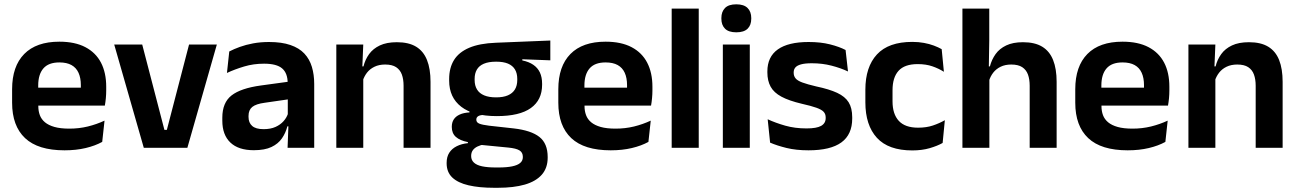

<svg xmlns="http://www.w3.org/2000/svg" viewBox="-20 -702 6164 912"><path d="M286.5 12Q160.5 12 99 -46Q37.5 -104 37.5 -214V-278Q37.5 -387 95 -445.5Q152.5 -504 262 -504Q336 -504 385.5 -478Q435 -452 459.8 -404.2Q484.5 -356.5 484.5 -290V-272.5Q484.5 -254.5 482.8 -235.8Q481 -217 478 -200.5H362Q363.5 -228 363.8 -252.8Q364 -277.5 364 -297.5Q364 -332 353 -356.2Q342 -380.5 319.5 -393Q297 -405.5 262 -405.5Q210.5 -405.5 186 -377Q161.5 -348.5 161.5 -296V-250.5L162 -236V-197.5Q162 -174.5 169.2 -155Q176.5 -135.5 193.5 -121.2Q210.5 -107 238.8 -99Q267 -91 309.5 -91Q355.5 -91 397.2 -101.2Q439 -111.5 476.5 -129L465.5 -28Q432 -9.5 386.8 1.2Q341.5 12 286.5 12ZM105.5 -200.5V-285.5H452V-200.5Z M772.5 -85 878 -490.5H1010L870 0H663L522.5 -490.5H655.5L761 -85Z M1346 0 1350.5 -120 1347 -131V-284.5L1346.5 -306.5Q1346.5 -354.5 1320.2 -377Q1294 -399.5 1234.5 -399.5Q1184 -399.5 1139.8 -386.2Q1095.5 -373 1058 -355.5L1069 -457.5Q1091 -469 1119.2 -479.2Q1147.5 -489.5 1182.5 -496Q1217.5 -502.5 1258 -502.5Q1318 -502.5 1359.5 -488.2Q1401 -474 1425.8 -447.5Q1450.5 -421 1461.5 -384.2Q1472.5 -347.5 1472.5 -303V0ZM1185.5 11.5Q1112.5 11.5 1074.2 -25Q1036 -61.5 1036 -129V-143Q1036 -214.5 1080 -248.8Q1124 -283 1219.5 -296L1358.5 -315L1366 -232.5L1238 -214Q1196 -208.5 1178.2 -194Q1160.5 -179.5 1160.5 -151.5V-146.5Q1160.5 -119 1177.8 -103.8Q1195 -88.5 1232 -88.5Q1265 -88.5 1288.5 -99Q1312 -109.5 1327.2 -126.8Q1342.5 -144 1349 -165.5L1367 -102H1345Q1337 -70.5 1319.2 -44.8Q1301.5 -19 1269.5 -3.8Q1237.5 11.5 1185.5 11.5Z M1897 0V-294.5Q1897 -325.5 1888.8 -348Q1880.5 -370.5 1861.5 -383Q1842.5 -395.5 1809.5 -395.5Q1780.5 -395.5 1758.8 -385Q1737 -374.5 1723.2 -356.8Q1709.5 -339 1702.5 -316.5L1682.5 -386.5H1706.5Q1714.5 -419 1733.2 -445Q1752 -471 1784.2 -486.2Q1816.5 -501.5 1865 -501.5Q1921.5 -501.5 1956.5 -480.2Q1991.5 -459 2008.2 -417Q2025 -375 2025 -313V0ZM1577.5 0V-490.5H1705.5L1700.5 -371L1705.5 -360.5V0Z M2340 -150.5Q2228.5 -150.5 2171 -194.8Q2113.5 -239 2113.5 -319V-326.5Q2113.5 -379.5 2136.5 -416.8Q2159.5 -454 2208.5 -475Q2257.5 -496 2335.5 -499L2594 -509.5V-415.5L2461 -420.5V-415Q2492.5 -408.5 2513.2 -394.2Q2534 -380 2544.5 -357.8Q2555 -335.5 2555 -304V-299.5Q2555 -227 2501.5 -188.8Q2448 -150.5 2340 -150.5ZM2334 93.5H2348Q2387 93.5 2412.5 88.2Q2438 83 2450.8 72.2Q2463.5 61.5 2463.5 44.5V43Q2463.5 22 2447.2 12.2Q2431 2.5 2395 -1L2251.5 -15L2281 -16.5Q2262.5 -13 2248.2 -6.2Q2234 0.5 2226 11.5Q2218 22.5 2218 38.5V39.5Q2218 58 2231 70.2Q2244 82.5 2270 88Q2296 93.5 2334 93.5ZM2327 190Q2256 190 2205.5 178.2Q2155 166.5 2128.2 141Q2101.5 115.5 2101.5 73.5V71.5Q2101.5 43 2114 23.5Q2126.5 4 2149.5 -7.5Q2172.5 -19 2202.5 -22V-27Q2164.5 -34.5 2145.2 -51.8Q2126 -69 2126 -99V-99.5Q2126 -120.5 2135.5 -135Q2145 -149.5 2163.8 -158Q2182.5 -166.5 2210 -168V-182.5L2318.5 -155.5L2283.5 -156.5Q2260.5 -156 2251.5 -150.2Q2242.5 -144.5 2242.5 -134V-133.5Q2242.5 -120.5 2256.5 -114.8Q2270.5 -109 2303 -105L2420.5 -92Q2503 -82.5 2542.2 -51.5Q2581.5 -20.5 2581.5 44V46.5Q2581.5 96 2553.5 127.8Q2525.5 159.5 2472.8 174.8Q2420 190 2345 190ZM2336.5 -239.5Q2370 -239.5 2392.2 -249Q2414.5 -258.5 2425.8 -277Q2437 -295.5 2437 -322V-327.5Q2437 -354 2426 -372.2Q2415 -390.5 2393 -399.8Q2371 -409 2337.5 -409H2336Q2300.5 -409 2278 -399.2Q2255.5 -389.5 2245 -371.2Q2234.5 -353 2234.5 -327.5V-322Q2234.5 -295.5 2245.8 -277Q2257 -258.5 2279.8 -249Q2302.5 -239.5 2336.5 -239.5Z M2881 12Q2755 12 2693.5 -46Q2632 -104 2632 -214V-278Q2632 -387 2689.5 -445.5Q2747 -504 2856.5 -504Q2930.5 -504 2980 -478Q3029.5 -452 3054.2 -404.2Q3079 -356.5 3079 -290V-272.5Q3079 -254.5 3077.2 -235.8Q3075.5 -217 3072.5 -200.5H2956.5Q2958 -228 2958.2 -252.8Q2958.5 -277.5 2958.5 -297.5Q2958.5 -332 2947.5 -356.2Q2936.5 -380.5 2914 -393Q2891.5 -405.5 2856.5 -405.5Q2805 -405.5 2780.5 -377Q2756 -348.5 2756 -296V-250.5L2756.5 -236V-197.5Q2756.5 -174.5 2763.8 -155Q2771 -135.5 2788 -121.2Q2805 -107 2833.2 -99Q2861.5 -91 2904 -91Q2950 -91 2991.8 -101.2Q3033.5 -111.5 3071 -129L3060 -28Q3026.5 -9.5 2981.2 1.2Q2936 12 2881 12ZM2700 -200.5V-285.5H3046.5V-200.5Z M3170.5 0V-661H3299V0Z M3413.5 0V-490.5H3541.5V0ZM3477.5 -548.5Q3441 -548.5 3423.8 -565.8Q3406.5 -583 3406.5 -613.5V-616Q3406.5 -646.5 3423.8 -664Q3441 -681.5 3477.5 -681.5Q3513.5 -681.5 3531 -664Q3548.5 -646.5 3548.5 -616V-613.5Q3548.5 -582.5 3531 -565.5Q3513.5 -548.5 3477.5 -548.5Z M3820.5 12Q3761.5 12 3715.8 0.8Q3670 -10.5 3638 -24.5L3626.5 -135.5Q3664.5 -118 3710.2 -105Q3756 -92 3811 -92Q3859 -92 3880.5 -104.2Q3902 -116.5 3902 -141V-144Q3902 -160.5 3892.2 -171Q3882.5 -181.5 3858 -190.2Q3833.5 -199 3789 -209Q3727.5 -223.5 3691.8 -242.8Q3656 -262 3640.5 -290.2Q3625 -318.5 3625 -358V-362.5Q3625 -432 3674.5 -467.2Q3724 -502.5 3821 -502.5Q3878.5 -502.5 3922.8 -491.2Q3967 -480 3996.5 -464.5L4008 -362.5Q3973 -379 3929.5 -390.2Q3886 -401.5 3836 -401.5Q3803.5 -401.5 3784.8 -396.2Q3766 -391 3758 -381.5Q3750 -372 3750 -358.5V-356Q3750 -341 3758.8 -330Q3767.5 -319 3791 -310.2Q3814.5 -301.5 3857 -291.5Q3919 -278.5 3956.5 -261Q3994 -243.5 4011 -216.2Q4028 -189 4028 -145V-139Q4028 -63 3976.5 -25.5Q3925 12 3820.5 12Z M4313.5 12.5Q4200 12.5 4145.2 -47.5Q4090.5 -107.5 4090.5 -216V-276Q4090.5 -384 4145.5 -443.5Q4200.5 -503 4313.5 -503Q4343 -503 4368.8 -498.2Q4394.5 -493.5 4415.8 -485.5Q4437 -477.5 4453 -468.5L4463.5 -361Q4439 -376.5 4408.8 -387Q4378.5 -397.5 4339 -397.5Q4277 -397.5 4248.2 -365.8Q4219.5 -334 4219.5 -273.5V-220.5Q4219.5 -160.5 4249.2 -128Q4279 -95.5 4341 -95.5Q4380.5 -95.5 4411 -105.8Q4441.5 -116 4468 -131L4457.5 -23Q4433 -9 4396 1.8Q4359 12.5 4313.5 12.5Z M4871 0V-294.5Q4871 -325.5 4862.8 -348Q4854.5 -370.5 4835.5 -383Q4816.5 -395.5 4783.5 -395.5Q4754.5 -395.5 4733 -385Q4711.5 -374.5 4697.8 -356.8Q4684 -339 4677.5 -316.5L4651.5 -386.5H4682Q4690.5 -419 4709 -445Q4727.5 -471 4759.5 -486.2Q4791.5 -501.5 4839 -501.5Q4895.5 -501.5 4930.5 -480.2Q4965.5 -459 4982.2 -417Q4999 -375 4999 -313V0ZM4551.5 0V-661H4679V-510L4676.5 -357.5L4679.5 -348V0Z M5336.5 12Q5210.5 12 5149 -46Q5087.5 -104 5087.5 -214V-278Q5087.5 -387 5145 -445.5Q5202.5 -504 5312 -504Q5386 -504 5435.5 -478Q5485 -452 5509.8 -404.2Q5534.5 -356.5 5534.5 -290V-272.5Q5534.5 -254.5 5532.8 -235.8Q5531 -217 5528 -200.5H5412Q5413.5 -228 5413.8 -252.8Q5414 -277.5 5414 -297.5Q5414 -332 5403 -356.2Q5392 -380.5 5369.5 -393Q5347 -405.5 5312 -405.5Q5260.5 -405.5 5236 -377Q5211.5 -348.5 5211.5 -296V-250.5L5212 -236V-197.5Q5212 -174.5 5219.2 -155Q5226.5 -135.5 5243.5 -121.2Q5260.5 -107 5288.8 -99Q5317 -91 5359.5 -91Q5405.5 -91 5447.2 -101.2Q5489 -111.5 5526.5 -129L5515.5 -28Q5482 -9.5 5436.8 1.2Q5391.5 12 5336.5 12ZM5155.5 -200.5V-285.5H5502V-200.5Z M5944.5 0V-294.5Q5944.5 -325.5 5936.2 -348Q5928 -370.5 5909 -383Q5890 -395.5 5857 -395.5Q5828 -395.5 5806.2 -385Q5784.5 -374.5 5770.8 -356.8Q5757 -339 5750 -316.5L5730 -386.5H5754Q5762 -419 5780.8 -445Q5799.5 -471 5831.8 -486.2Q5864 -501.5 5912.5 -501.5Q5969 -501.5 6004 -480.2Q6039 -459 6055.8 -417Q6072.5 -375 6072.5 -313V0ZM5625 0V-490.5H5753L5748 -371L5753 -360.5V0Z"/></svg>

Font: Anek Telugu SemiBold
Style: Regular
Weight: 600
Designer: Omkar Bhoir (Telugu), Yesha Goshar (Latin)
Foundry: Ek Type
Version: Version 1.003